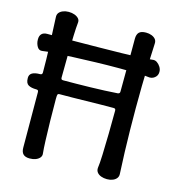

<svg xmlns="http://www.w3.org/2000/svg" viewBox="-101 -755 784 844"><g transform="rotate(15 291.0 -333.5)"><path d="M9 -516Q9 -532 17.5 -540.5Q26 -549 42 -549Q59 -549 96 -549Q133 -549 181 -549.5Q229 -550 280.5 -550.5Q332 -551 380 -552Q428 -553 465 -555Q502 -557 519 -559Q530 -561 539.5 -554.5Q549 -548 555.5 -537.5Q562 -527 562 -516V-514Q562 -498 549 -488Q536 -478 519 -481Q502 -484 465 -484.5Q428 -485 380 -485Q332 -485 280.5 -483.5Q229 -482 181 -480Q133 -478 96 -476Q59 -474 42 -471Q26 -468 17.5 -482.5Q9 -497 9 -514ZM109 0Q89 0 79.5 -9.5Q70 -19 70 -39Q70 -98 69.5 -165.5Q69 -233 69 -291Q69 -297 66.5 -299Q64 -301 59 -301Q36 -301 23 -308.5Q10 -316 10 -339V-341Q10 -370 58 -370Q63 -370 65.5 -372.5Q68 -375 68 -380Q68 -437 65.5 -504Q63 -571 60 -629Q59 -642 65.5 -650Q72 -658 83.5 -662.5Q95 -667 109 -667Q124 -667 136 -662.5Q148 -658 155 -650Q162 -642 160 -629Q158 -612 156.5 -572.5Q155 -533 154 -482Q153 -431 153 -380Q153 -375 155 -372.5Q157 -370 163 -370Q220 -370 286.5 -371.5Q353 -373 410 -377Q415 -378 417 -380.5Q419 -383 419 -388Q419 -438 419.5 -487Q420 -536 420 -574Q420 -612 420 -628Q420 -648 429.5 -657.5Q439 -667 461 -667Q475 -667 486.5 -662.5Q498 -658 504.5 -650Q511 -642 510 -629Q505 -534 503.5 -434Q502 -334 503.5 -234Q505 -134 510 -38Q511 -26 504.5 -17.5Q498 -9 486.5 -4.5Q475 0 461 0Q446 0 434 -4.5Q422 -9 415.5 -17.5Q409 -26 410 -38Q413 -57 414.5 -99Q416 -141 417 -194.5Q418 -248 418 -300Q418 -305 416 -307.5Q414 -310 408 -310Q351 -310 285 -308.5Q219 -307 163 -307Q157 -307 155 -303.5Q153 -300 153 -283Q153 -233 154 -183Q155 -133 156.5 -94.5Q158 -56 160 -38Q162 -26 155 -17.5Q148 -9 136 -4.5Q124 0 109 0Z"/></g></svg>

Font: Winky Sans Light
Style: Regular
Weight: 300
Designer: Simon Atzbach
Foundry: typofactur
Version: Version 1.205